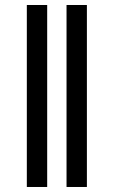

<svg xmlns="http://www.w3.org/2000/svg" viewBox="-20 -745 453 765"><path d="M168 0H86.9V-725.1H168ZM326.2 0H245.1V-725.1H326.2Z"/></svg>

Font: Libra Sans Modern
Style: Regular
Weight: 400
Foundry: Stefan Peev, Context Ltd
Version: Version 1.000